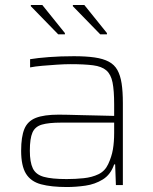

<svg xmlns="http://www.w3.org/2000/svg" viewBox="-20 -744 614 772"><path d="M249 8Q186 8 145 -3Q104 -14 84.5 -45.5Q65 -77 65 -138Q65 -194 78 -225.5Q91 -257 124 -270Q157 -283 216 -283Q228 -283 253 -282.5Q278 -282 310.5 -281Q343 -280 376.5 -279.5Q410 -279 439 -278V-324Q439 -380 432.5 -412.5Q426 -445 407.5 -461Q389 -477 354 -481.5Q319 -486 263 -486Q240 -486 209.5 -484Q179 -482 150 -479.5Q121 -477 101 -473V-506Q131 -511 177 -514.5Q223 -518 277 -518Q326 -518 360.5 -513Q395 -508 417.5 -496Q440 -484 452 -462.5Q464 -441 469 -408.5Q474 -376 474 -330V0H446L443 -83H439Q425 -42 393.5 -22.5Q362 -3 323.5 2.5Q285 8 249 8ZM248 -24Q283 -24 316.5 -27.5Q350 -31 376 -43.5Q402 -56 415 -84Q429 -114 434 -143.5Q439 -173 439 -210V-251H226Q176 -251 148.5 -243Q121 -235 110.5 -211Q100 -187 100 -138Q100 -92 112 -67Q124 -42 156 -33Q188 -24 248 -24ZM410 -606H383L273 -719V-724H319L410 -611ZM241 -606H214L104 -719V-724H150L241 -611Z"/></svg>

Font: Saira Thin Thin
Style: Regular
Weight: 250
Version: Version 1.101